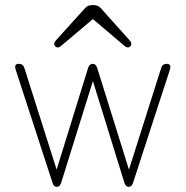

<svg xmlns="http://www.w3.org/2000/svg" viewBox="-20 -726 721 746"><path d="M201 0Q188 0 184 -16L41 -455Q34 -478 52 -478H53Q70 -478 75 -461L200 -67L322 -461Q327 -478 340 -478Q353 -478 358 -461L481 -67L606 -461Q611 -478 628 -478Q647 -478 640 -455L497 -16Q492 0 480 0Q468 0 463 -17L341 -411L218 -17Q213 0 201 0ZM311 -695Q322 -706 336 -706H346Q360 -706 371 -695L483 -570Q496 -556 486 -546Q476 -536 462 -549L341 -652L219 -549Q205 -536 195 -546Q185 -556 198 -570Z"/></svg>

Font: Zen Maru Gothic Light
Style: Regular
Weight: 300
Designer: Yoshimichi Ohira
Foundry: Positype
Version: Version 1.001